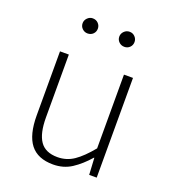

<svg xmlns="http://www.w3.org/2000/svg" viewBox="-137 -844 857 959"><g transform="rotate(20 291.5 -364.0)"><path d="M254 13Q172 13 133 -37Q94 -87 94 -190V-530H141V-196Q141 -111 169.5 -70Q198 -29 262 -29Q310 -29 349 -55.5Q388 -82 434 -138V-530H482V0H442L437 -89H435Q395 -43 352 -15Q309 13 254 13ZM192 -661Q176 -661 164 -672.5Q152 -684 152 -701Q152 -717 164 -729Q176 -741 192 -741Q210 -741 221.5 -729Q233 -717 233 -701Q233 -684 221.5 -672.5Q210 -661 192 -661ZM388 -661Q371 -661 359 -672.5Q347 -684 347 -701Q347 -717 359 -729Q371 -741 388 -741Q405 -741 416.5 -729Q428 -717 428 -701Q428 -684 416.5 -672.5Q405 -661 388 -661Z"/></g></svg>

Font: Noto Sans TC ExtraLight
Style: Regular
Weight: 250
Designer: Ryoko NISHIZUKA  (kana, bopomofo & ideographs); Paul D. Hunt (Latin, Greek & Cyrillic); Sandoll Communications , Soo-you
Foundry: Adobe
Version: Version 2.004-H2;hotconv 1.0.118;makeotfexe 2.5.65603